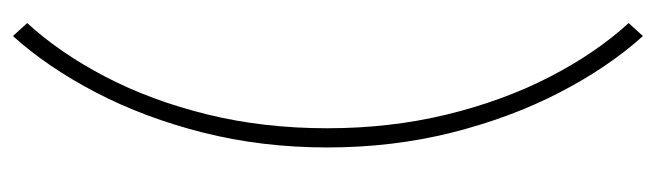

<svg xmlns="http://www.w3.org/2000/svg" viewBox="-386 -484 1034 303"><g transform="rotate(-90 131.5 -333.0)"><path d="M225.6 164.1Q176.3 109.4 136.5 32.5Q96.7 -44.4 73.2 -137.7Q49.8 -231 49.8 -334Q49.8 -437 73.2 -529.8Q96.7 -622.6 136.5 -699Q176.3 -775.4 225.6 -830.1L246.1 -807.6Q198.7 -755.9 161.1 -683.6Q123.5 -611.3 101.8 -522.9Q80.1 -434.6 80.1 -334Q80.1 -234.4 101.8 -145.3Q123.5 -56.2 161.1 16.8Q198.7 89.8 246.1 141.6Z"/></g></svg>

Font: Reddit Sans Condensed ExtraLight
Style: Regular
Weight: 250
Version: Version 1.014